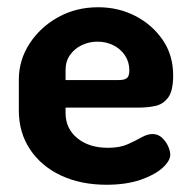

<svg xmlns="http://www.w3.org/2000/svg" viewBox="-20 -501 525 530"><path d="M274 9Q203 9 148.5 -16.5Q94 -42 63 -88.5Q32 -135 32 -196V-281Q32 -335 61.5 -380.5Q91 -426 140.5 -453.5Q190 -481 251 -481Q307 -481 353.5 -457Q400 -433 429 -391Q458 -349 458 -293Q458 -250 444 -231.5Q430 -213 408.5 -208.5Q387 -204 364 -204H161V-189Q161 -146 193.5 -119.5Q226 -93 278 -93Q311 -93 333 -103Q355 -113 371 -122Q387 -131 401 -131Q416 -131 427 -121Q438 -111 444 -97.5Q450 -84 450 -74Q450 -57 428.5 -37.5Q407 -18 367.5 -4.5Q328 9 274 9ZM161 -280H307Q324 -280 330.5 -285.5Q337 -291 337 -307Q337 -330 325 -348Q313 -366 293 -376Q273 -386 249 -386Q226 -386 206 -376.5Q186 -367 173.5 -349.5Q161 -332 161 -308Z"/></svg>

Font: Dosis
Style: Bold
Weight: 700
Designer: EdgarTolentino, PabloImpallari, IginoMarini
Foundry: EdgarTolentino, PabloImpallari, IginoMarini
Version: Version 3.001; ttfautohint (v1.8.2)